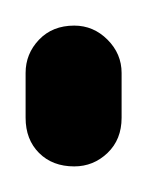

<svg xmlns="http://www.w3.org/2000/svg" viewBox="-20 -130 115 150"><path d="M0 -38H75V-73H0ZM38 -75Q21 -75 10.5 -64Q0 -53 0 -38Q0 -21 10.5 -10.5Q21 0 38 0Q53 0 64 -10.5Q75 -21 75 -38Q75 -53 64 -64Q53 -75 38 -75ZM38 -110Q21 -110 10.5 -99Q0 -88 0 -73Q0 -56 10.5 -45.5Q21 -35 38 -35Q53 -35 64 -45.5Q75 -56 75 -73Q75 -88 64 -99Q53 -110 38 -110Z"/></svg>

Font: Wavefont Medium
Style: Regular
Weight: 500
Version: Version 3.004;gftools[0.9.33]